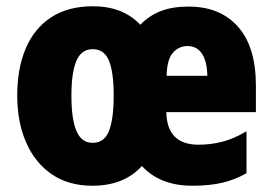

<svg xmlns="http://www.w3.org/2000/svg" viewBox="-20 -583 870 613"><path d="M582 -562Q683 -562 740 -497.5Q797 -433 797 -310V-225H511Q513 -121 614 -121Q653 -121 690 -130.5Q727 -140 767 -164V-30Q730 -9 689.5 0.5Q649 10 594 10Q491 10 433 -53Q376 10 275 10Q199 10 145.5 -26.5Q92 -63 63.5 -128Q35 -193 35 -278Q35 -364 62 -428Q89 -492 143 -527.5Q197 -563 277 -563Q372 -563 428 -504Q456 -533 493 -547.5Q530 -562 582 -562ZM579 -436Q551 -436 532 -414.5Q513 -393 512 -341H642Q641 -388 624.5 -412Q608 -436 579 -436ZM276 -426Q240 -426 224 -389Q208 -352 208 -277Q208 -203 224 -165Q240 -127 276 -127Q313 -127 328 -165Q343 -203 343 -278Q343 -352 328 -389Q313 -426 276 -426Z"/></svg>

Font: Noto Sans Khmer UI Condensed Black
Style: Regular
Weight: 900
Width: 3
Designer: Danh Hong and the Monotype Design Team
Foundry: Monotype Imaging Inc.
Version: Version 2.002; ttfautohint (v1.8.4.7-5d5b)